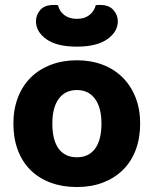

<svg xmlns="http://www.w3.org/2000/svg" viewBox="-20 -739 620 774"><path d="M545 -241Q545 -182 527 -134.5Q509 -87 475.5 -54Q442 -21 395 -3Q348 15 290 15Q232 15 184.5 -2.5Q137 -20 103.5 -53Q70 -86 52 -133.5Q34 -181 34 -241Q34 -299 52.5 -346.5Q71 -394 104.5 -427Q138 -460 185.5 -478Q233 -496 290 -496Q347 -496 394 -478Q441 -460 474.5 -426.5Q508 -393 526.5 -346Q545 -299 545 -241ZM290 -376Q243 -376 217 -341Q191 -306 191 -241Q191 -174 216.5 -139.5Q242 -105 290 -105Q338 -105 363.5 -140Q389 -175 389 -241Q389 -305 363 -340.5Q337 -376 290 -376ZM290 -663Q321 -663 340.5 -678.5Q360 -694 366 -718Q371 -719 375 -719Q379 -719 384 -719Q419 -719 437 -699Q455 -679 455 -653Q455 -611 412.5 -581Q370 -551 290 -551Q209 -551 167 -581Q125 -611 125 -653Q125 -679 142.5 -699Q160 -719 196 -719Q201 -719 205 -719Q209 -719 214 -718Q219 -694 239 -678.5Q259 -663 290 -663Z"/></svg>

Font: Baloo Bhai 2
Style: Bold
Weight: 700
Designer: Supriya Tembe, Noopur Datye and Ek Type
Foundry: Ek Type
Version: Version 1.640;PS 1.000;hotconv 16.6.51;makeotf.lib2.5.65220;